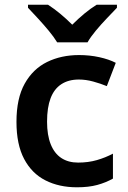

<svg xmlns="http://www.w3.org/2000/svg" viewBox="-20 -786 542 816"><path d="M307 10Q231 10 173 -19.5Q115 -49 82.5 -110.5Q50 -172 50 -268Q50 -368 85 -430.5Q120 -493 180 -522.5Q240 -552 316 -552Q361 -552 402 -543Q443 -534 472 -519L434 -420Q407 -431 376 -439.5Q345 -448 315 -448Q271 -448 240.5 -428Q210 -408 195 -368.5Q180 -329 180 -269Q180 -212 195.5 -173Q211 -134 240.5 -114.5Q270 -95 312 -95Q355 -95 391.5 -105.5Q428 -116 460 -133V-27Q430 -10 393.5 0Q357 10 307 10ZM223 -606Q209 -629 187 -655.5Q165 -682 141 -708Q117 -734 99 -753V-766H184Q210 -749 235.5 -728Q261 -707 287 -681Q313 -707 339 -728.5Q365 -750 391 -766H477V-753Q459 -734 434.5 -708.5Q410 -683 387.5 -656Q365 -629 352 -606Z"/></svg>

Font: Noto Sans Symbols SemiBold
Style: Regular
Weight: 600
Version: Version 2.002